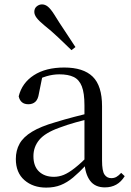

<svg xmlns="http://www.w3.org/2000/svg" viewBox="-20 -838 597 873"><path d="M190 15Q130 15 91 -19Q52 -53 52 -115Q52 -154 69 -184.5Q86 -215 125.5 -239Q165 -263 231 -282Q273 -295 319 -307Q365 -319 405 -328V-303Q365 -293 324 -281.5Q283 -270 249 -257Q185 -234 158.5 -202Q132 -170 132 -128Q132 -82 157.5 -58Q183 -34 225 -34Q248 -34 270 -43Q292 -52 320 -74Q348 -96 386 -134L395 -87H371Q340 -54 312.5 -31Q285 -8 256 3.5Q227 15 190 15ZM457 14Q412 14 389.5 -16.5Q367 -47 364 -100V-103V-359Q364 -415 352 -445.5Q340 -476 315 -488Q290 -500 250 -500Q221 -500 192 -491.5Q163 -483 130 -465L173 -492L157 -413Q153 -386 140.5 -375Q128 -364 109 -364Q73 -364 65 -400Q80 -461 134 -496Q188 -531 272 -531Q359 -531 401.5 -489.5Q444 -448 444 -355V-108Q444 -61 455 -44.5Q466 -28 486 -28Q499 -28 509 -33.5Q519 -39 531 -52L547 -37Q531 -11 508.5 1.5Q486 14 457 14ZM323 -624 305 -610Q275 -639 244.5 -668Q214 -697 180 -724Q157 -743 146.5 -757Q136 -771 136 -784Q136 -800 147 -809Q158 -818 171 -818Q185 -818 197.5 -808Q210 -798 226 -773Q250 -734 275 -697Q300 -660 323 -624Z"/></svg>

Font: Noto Serif TC
Style: Regular
Weight: 400
Designer: Ryoko NISHIZUKA  (kana & ideographs); Frank Grießhammer (Latin, Greek & Cyrillic); Wenlong ZHANG  (bopomofo); Sandoll Co
Foundry: Adobe
Version: Version 2.003-H1;hotconv 1.1.1;makeotfexe 2.6.0